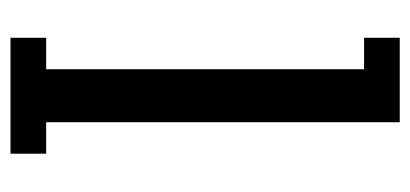

<svg xmlns="http://www.w3.org/2000/svg" viewBox="-228 -554 782 366"><g transform="rotate(90 163.0 -371.0)"><path d="M52 -674H112V-68H52V0H273V-68H213V-742H52Z"/></g></svg>

Font: Glegoo
Style: Bold
Weight: 700
Version: Version 2.0.1; ttfautohint (v0.9) -r 48 -G 60